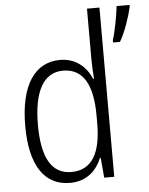

<svg xmlns="http://www.w3.org/2000/svg" viewBox="-54 -805 668 859"><g transform="rotate(-5 280.0 -375.0)"><path d="M226 10C302 10 346 -35 369 -90H372L380 0H425V-760H369V-532C369 -506 371 -474 373 -445H369C347 -498 300 -542 229 -542C115 -542 48 -444 48 -261C48 -84 111 10 226 10ZM560 -760H502C499 -724 482 -636 472 -610V-599H503C527 -638 551 -710 560 -751ZM236 -38C146 -38 105 -116 105 -261C105 -411 150 -493 238 -493C329 -493 370 -417 370 -280V-245C370 -112 329 -38 236 -38Z"/></g></svg>

Font: Noto Sans Display SemiCondensed Light
Style: Regular
Weight: 300
Width: 4
Designer: Monotype Design Team
Foundry: Monotype Imaging Inc.
Version: Version 1.900